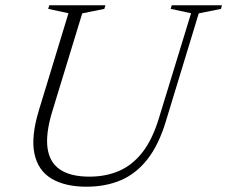

<svg xmlns="http://www.w3.org/2000/svg" viewBox="-20 -695 858 725"><path d="M177 -273Q152 -190.5 159.5 -136Q167 -81.5 206.8 -54.8Q246.5 -28 317.5 -28Q380 -28 430 -49.8Q480 -71.5 517.8 -119.8Q555.5 -168 580 -248.5L701.5 -645L624.5 -661.5L628.5 -675H818L814.5 -661.5L730.5 -644.5L606 -236Q579.5 -148.5 537.2 -94.2Q495 -40 437.5 -15Q380 10 306.5 10Q225.5 10 174.5 -20.5Q123.5 -51 110 -115Q96.5 -179 127 -279L238.5 -645L162 -661.5L166 -675H378L374 -661.5L290.5 -644.5Z"/></svg>

Font: Newsreader 24pt Light
Style: Italic
Weight: 300
Italic angle: -17°
Designer: Hugues Gentile
Foundry: Production Type
Version: Version 1.003